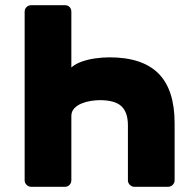

<svg xmlns="http://www.w3.org/2000/svg" viewBox="-20 -720 739 740"><path d="M230 -700Q241 -700 248 -693Q255 -686 255 -675V-460Q271 -474 295 -482.5Q319 -491 347 -495Q375 -499 402 -499Q529 -499 591 -436.5Q653 -374 653 -245V-25Q653 -15 645.5 -7.5Q638 0 627 0H498Q488 0 480.5 -7.5Q473 -15 473 -25V-237Q473 -287 448 -310.5Q423 -334 365 -334Q349 -334 330 -331Q311 -328 294 -321Q277 -314 266 -302Q255 -290 255 -273V-25Q255 -15 248 -7.5Q241 0 230 0H101Q90 0 82.5 -7.5Q75 -15 75 -25V-675Q75 -686 82.5 -693Q90 -700 101 -700Z"/></svg>

Font: DVN-Rubik
Style: Bold
Weight: 700
Designer: Hubert and Fischer
Foundry: Hubert & Fischer
Version: Version 2.102